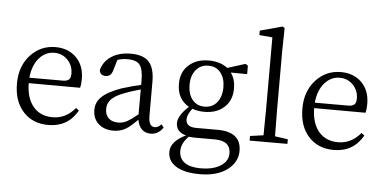

<svg xmlns="http://www.w3.org/2000/svg" viewBox="-62 -916 2600 1299"><g transform="rotate(5 1237.5 -266.0)"><path d="M285.2 13.7Q179.7 13.7 116.2 -54.7Q49.8 -125 49.8 -248Q49.8 -367.2 121.1 -443.4Q189.5 -515.6 289.1 -515.6Q375 -515.6 429.7 -461.9Q484.4 -407.2 484.4 -316.4Q484.4 -276.4 477.5 -255.9L128.9 -256.8Q129.9 -152.3 180.7 -94.7Q228.5 -41 309.6 -41Q399.4 -41 462.9 -117.2L483.4 -101.6Q418 13.7 285.2 13.7ZM129.9 -293.9H358.4Q388.7 -293.9 401.4 -308.6Q411.1 -320.3 411.1 -346.7Q411.1 -399.4 376 -437.5Q338.9 -476.6 284.2 -476.6Q226.6 -476.6 184.6 -431.6Q138.7 -381.8 129.9 -293.9Z M727.5 13.7Q666 13.7 627.9 -19.5Q586.9 -54.7 586.9 -115.2Q586.9 -167 623 -202.1Q662.1 -242.2 757.8 -276.4Q834 -299.8 887.7 -311.5V-342.8Q887.7 -420.9 862.3 -450.2Q838.9 -476.6 781.2 -476.6Q744.1 -476.6 712.9 -465.8L691.4 -393.6Q679.7 -350.6 643.6 -350.6Q603.5 -350.6 600.6 -387.7Q616.2 -447.3 669.4 -481.4Q722.7 -515.6 800.8 -515.6Q883.8 -515.6 921.9 -475.6Q961.9 -433.6 961.9 -339.8V-108.4Q961.9 -34.2 1003.9 -34.2Q1026.4 -34.2 1047.9 -57.6L1064.5 -37.1Q1032.2 11.7 979.5 11.7Q942.4 11.7 919.4 -11.2Q896.5 -34.2 889.6 -75.2Q841.8 -26.4 810.5 -7.8Q772.5 13.7 727.5 13.7ZM755.9 -43.9Q785.2 -43.9 813.5 -58.6Q838.9 -72.3 887.7 -111.3V-280.3Q820.3 -261.7 778.3 -245.1Q712.9 -220.7 686.5 -188.5Q666 -163.1 666 -128.9Q666 -86.9 691.4 -64.5Q714.8 -43.9 755.9 -43.9Z M1335.9 255.9Q1227.5 255.9 1170.9 218.8Q1117.2 184.6 1117.2 123Q1117.2 51.8 1219.7 2.9Q1151.4 -15.6 1151.4 -75.2Q1151.4 -127 1222.7 -191.4Q1141.6 -237.3 1141.6 -341.8Q1141.6 -422.9 1195.3 -469.7Q1247.1 -515.6 1330.1 -515.6Q1407.2 -515.6 1458 -476.6L1579.1 -514.6L1595.7 -503.9V-446.3L1484.4 -447.3Q1515.6 -405.3 1515.6 -341.8Q1515.6 -259.8 1462.9 -212.9Q1412.1 -167 1329.1 -167Q1285.2 -167 1247.1 -180.7Q1213.9 -138.7 1213.9 -105.5Q1213.9 -53.7 1285.2 -53.7H1428.7Q1589.8 -53.7 1589.8 76.2Q1589.8 149.4 1526.4 200.2Q1456.1 255.9 1335.9 255.9ZM1336.9 215.8Q1424.8 215.8 1475.6 181.6Q1523.4 149.4 1523.4 98.6Q1523.4 12.7 1416 12.7H1291Q1262.7 12.7 1239.3 9.8Q1190.4 57.6 1190.4 110.4Q1190.4 163.1 1230.5 190.4Q1268.6 215.8 1336.9 215.8ZM1327.1 -202.1Q1380.9 -202.1 1412.1 -241.2Q1443.4 -280.3 1443.4 -343.8Q1443.4 -405.3 1413.1 -442.9Q1382.8 -480.5 1330.1 -480.5Q1277.3 -480.5 1245.6 -441.9Q1213.9 -403.3 1213.9 -340.8Q1213.9 -278.3 1244.1 -240.2Q1274.4 -202.1 1327.1 -202.1Z M1651.4 0V-31.2L1742.2 -43.9Q1744.1 -159.2 1744.1 -222.7V-709L1655.3 -716.8V-747.1L1806.6 -788.1L1821.3 -779.3L1818.4 -628.9V-222.7Q1818.4 -159.2 1820.3 -43.9L1908.2 -31.2V0Z M2223.6 13.7Q2118.2 13.7 2054.7 -54.7Q1988.3 -125 1988.3 -248Q1988.3 -367.2 2059.6 -443.4Q2127.9 -515.6 2227.5 -515.6Q2313.5 -515.6 2368.2 -461.9Q2422.9 -407.2 2422.9 -316.4Q2422.9 -276.4 2416 -255.9L2067.4 -256.8Q2068.4 -152.3 2119.1 -94.7Q2167 -41 2248 -41Q2337.9 -41 2401.4 -117.2L2421.9 -101.6Q2356.4 13.7 2223.6 13.7ZM2068.4 -293.9H2296.9Q2327.1 -293.9 2339.8 -308.6Q2349.6 -320.3 2349.6 -346.7Q2349.6 -399.4 2314.5 -437.5Q2277.3 -476.6 2222.7 -476.6Q2165 -476.6 2123 -431.6Q2077.1 -381.8 2068.4 -293.9Z"/></g></svg>

Font: Bpmf GenYo Min R
Style: R
Weight: 400
Foundry: But Ko
Version: Version 1.320